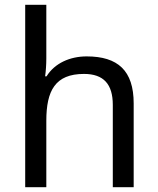

<svg xmlns="http://www.w3.org/2000/svg" viewBox="-20 -780 658 800"><path d="M173 -537V-760H85V0H173V-277C173 -402 210 -472 330 -472C412 -472 450 -429 450 -343V0H537V-349C537 -486 471 -545 341 -545C272 -545 208 -517 174 -462H168C171 -483 173 -511 173 -537Z"/></svg>

Font: Noto Sans Bengali
Style: Regular
Weight: 400
Designer: Jelle Bosma - Monotype Design Team
Foundry: Monotype Imaging Inc.
Version: Version 2.003